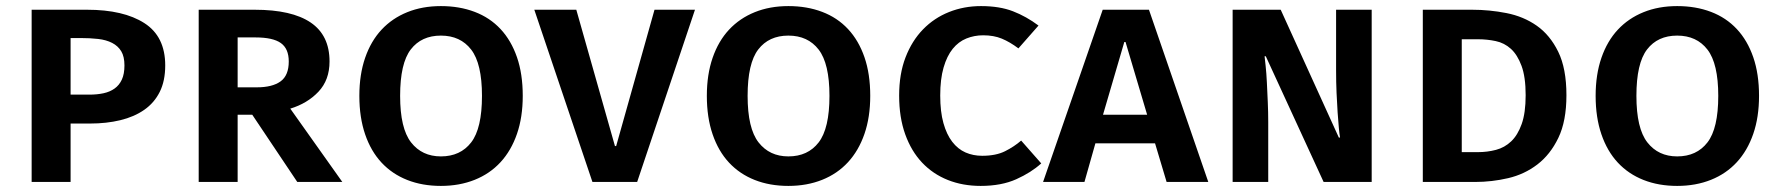

<svg xmlns="http://www.w3.org/2000/svg" viewBox="-20 -598 5848 631"><path d="M389 -383Q389 -412 378.5 -429.5Q368 -447 348.5 -457Q329 -467 302.5 -470Q276 -473 244 -473H212V-287H274Q299 -287 320 -291.5Q341 -296 356.5 -307Q372 -318 380.5 -336.5Q389 -355 389 -383ZM523 -383Q523 -332 505 -296Q487 -260 454 -237Q421 -214 375.5 -203Q330 -192 276 -192H212V0H84V-566H266Q386 -566 454.5 -522Q523 -478 523 -383Z M1063 -396Q1063 -335 1026.5 -296.5Q990 -258 934 -241L1105 0H957L809 -221H761V0H633V-566H817Q939 -566 1001 -524Q1063 -482 1063 -396ZM929 -396Q929 -438 903 -456.5Q877 -475 820 -475H761V-311H824Q875 -311 902 -330.5Q929 -350 929 -396Z M1698 -283Q1698 -213 1679 -158Q1660 -103 1625 -65Q1590 -27 1540 -7Q1490 13 1429 13Q1368 13 1318.5 -6.5Q1269 -26 1234 -63.5Q1199 -101 1180 -156.5Q1161 -212 1161 -283Q1161 -353 1180 -408Q1199 -463 1234 -500.5Q1269 -538 1318.5 -558Q1368 -578 1429 -578Q1490 -578 1540 -559Q1590 -540 1625 -502.5Q1660 -465 1679 -410Q1698 -355 1698 -283ZM1564 -283Q1564 -389 1528.5 -435Q1493 -481 1429 -481Q1365 -481 1330 -435.5Q1295 -390 1295 -283Q1295 -176 1331 -130Q1367 -84 1429 -84Q1493 -84 1528.5 -130Q1564 -176 1564 -283Z M1874 -566 2001 -118H2005L2131 -566H2264L2074 0H1927L1736 -566Z M2840 -283Q2840 -213 2821 -158Q2802 -103 2767 -65Q2732 -27 2682 -7Q2632 13 2571 13Q2510 13 2460.5 -6.5Q2411 -26 2376 -63.5Q2341 -101 2322 -156.5Q2303 -212 2303 -283Q2303 -353 2322 -408Q2341 -463 2376 -500.5Q2411 -538 2460.5 -558Q2510 -578 2571 -578Q2632 -578 2682 -559Q2732 -540 2767 -502.5Q2802 -465 2821 -410Q2840 -355 2840 -283ZM2706 -283Q2706 -389 2670.5 -435Q2635 -481 2571 -481Q2507 -481 2472 -435.5Q2437 -390 2437 -283Q2437 -176 2473 -130Q2509 -84 2571 -84Q2635 -84 2670.5 -130Q2706 -176 2706 -283Z M3208 -86Q3253 -86 3283 -101Q3313 -116 3336 -136L3402 -61Q3369 -31 3320 -9Q3271 13 3203 13Q3144 13 3095 -6.5Q3046 -26 3010.5 -63.5Q2975 -101 2955 -156.5Q2935 -212 2935 -284Q2935 -355 2956 -409.5Q2977 -464 3013.5 -501.5Q3050 -539 3099 -558.5Q3148 -578 3204 -578Q3265 -578 3309 -561Q3353 -544 3393 -514L3327 -439Q3299 -460 3272.5 -471Q3246 -482 3211 -482Q3182 -482 3156 -471.5Q3130 -461 3111 -437.5Q3092 -414 3081 -376Q3070 -338 3070 -284Q3070 -231 3080.5 -193.5Q3091 -156 3109.5 -132Q3128 -108 3153 -97Q3178 -86 3208 -86Z M3776 -127H3580L3544 0H3408L3604 -566H3756L3951 0H3814ZM3605 -221H3750L3679 -460H3675Z M4330 0 4140 -413H4136Q4137 -404 4139.5 -381Q4142 -358 4143.5 -327.5Q4145 -297 4146.5 -263Q4148 -229 4148 -197V0H4031V-566H4189L4380 -146H4384Q4382 -157 4380 -178.5Q4378 -200 4376 -229Q4374 -258 4372.5 -293Q4371 -328 4371 -367V-566H4488V0Z M4994 -285Q4994 -345 4980.5 -381.5Q4967 -418 4945.5 -437.5Q4924 -457 4895.5 -463Q4867 -469 4837 -469H4784V-98H4837Q4868 -98 4896.5 -105.5Q4925 -113 4946.5 -133.5Q4968 -154 4981 -190.5Q4994 -227 4994 -285ZM5128 -285Q5128 -200 5101.5 -145Q5075 -90 5032.5 -57.5Q4990 -25 4936.5 -12.5Q4883 0 4828 0H4656V-566H4818Q4875 -566 4931 -555Q4987 -544 5030.5 -513.5Q5074 -483 5101 -428Q5128 -373 5128 -285Z M5761 -283Q5761 -213 5742 -158Q5723 -103 5688 -65Q5653 -27 5603 -7Q5553 13 5492 13Q5431 13 5381.5 -6.5Q5332 -26 5297 -63.5Q5262 -101 5243 -156.5Q5224 -212 5224 -283Q5224 -353 5243 -408Q5262 -463 5297 -500.5Q5332 -538 5381.5 -558Q5431 -578 5492 -578Q5553 -578 5603 -559Q5653 -540 5688 -502.5Q5723 -465 5742 -410Q5761 -355 5761 -283ZM5627 -283Q5627 -389 5591.5 -435Q5556 -481 5492 -481Q5428 -481 5393 -435.5Q5358 -390 5358 -283Q5358 -176 5394 -130Q5430 -84 5492 -84Q5556 -84 5591.5 -130Q5627 -176 5627 -283Z"/></svg>

Font: Qnwhxotralxmqkhsjrfbfhwcoqn
Style: Regular
Weight: 500
Designer: Carrois Corporate & Edenspiekermann
Foundry: Carrois Corporate GbR & Edenspiekermann AG
Version: Version 2.001